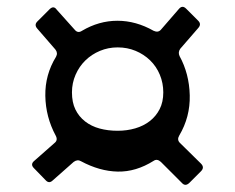

<svg xmlns="http://www.w3.org/2000/svg" viewBox="-20 -581 679 555"><path d="M452 -314Q452 -341 442 -365Q432 -389 414 -406.5Q396 -424 372 -434Q348 -444 320 -444Q293 -444 269 -434Q245 -424 227 -406.5Q209 -389 198.5 -365Q188 -341 188 -314Q188 -285 198 -264.5Q208 -244 226 -230Q244 -216 268 -209.5Q292 -203 320 -203Q347 -203 371 -210Q395 -217 413 -231Q431 -245 441.5 -265.5Q452 -286 452 -314ZM497 -555Q507 -567 518 -556L553 -521Q563 -511 553 -500L501 -440Q494 -430 499 -419Q527 -368 528.5 -305.5Q530 -243 498 -189Q491 -177 500 -168L561 -108Q572 -97 561 -86L528 -53Q516 -41 506 -52L445 -113Q434 -123 424 -116Q373 -84 320.5 -85Q268 -86 214 -115Q204 -121 193 -113L133 -60Q122 -49 112 -60L78 -95Q67 -106 79 -116L138 -168Q148 -176 141 -189Q112 -243 111 -304Q110 -365 142 -417Q148 -428 140 -438L88 -498Q78 -509 88 -519L123 -554Q135 -566 144 -553L196 -495Q205 -484 217 -492Q266 -521 319.5 -521Q373 -521 424 -492Q437 -486 445 -495Z"/></svg>

Font: OpenDyslexic 3
Style: Regular
Weight: 400
Designer: Abelardo Gonzalez
Version: Version 1.000;PS 001.001;hotconv 1.0.56